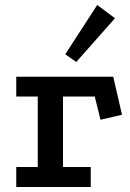

<svg xmlns="http://www.w3.org/2000/svg" viewBox="-20 -748 518 768"><path d="M45 -441H433L468 -289L382 -269L359 -362H232V-80H343V0H45V-80H131V-362H45ZM369 -728 440 -675 285 -500 241 -531Z"/></svg>

Font: Podkova SemiBold
Style: Regular
Weight: 600
Designer: Ilya Yudin
Foundry: Cyreal (www.cyreal.org)
Version: Version 2.103